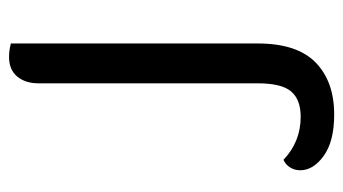

<svg xmlns="http://www.w3.org/2000/svg" viewBox="-187 -559 758 424"><g transform="rotate(-90 192.0 -347.0)"><path d="M28 -63Q28 -75 34 -85Q40 -95 51 -100Q91 -62 146 -62Q184 -62 202 -83Q220 -104 220 -157V-641Q220 -670 235 -688Q250 -706 278 -706Q293 -706 308 -702V-157Q308 -70 266 -29Q224 12 151 12Q92 12 60 -11Q28 -34 28 -63Z"/></g></svg>

Font: Thasadith
Style: Bold
Weight: 700
Designer: Cadson Demak Co.,Ltd.
Foundry: Cadson Demak Co.,Ltd.
Version: Version 1.000; ttfautohint (v1.6)